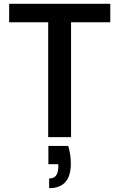

<svg xmlns="http://www.w3.org/2000/svg" viewBox="-20 -720 627 1008"><path d="M233 0V-603H28V-700H559V-603H353V0ZM238 217Q286 217 286 157V142H234V46H338Q352 92 352 138Q352 268 238 268Z"/></svg>

Font: AWOL-DM SemiBold
Style: Regular
Weight: 600
Designer: Colophon Foundry, Jonny Pinhorn, Mikhail Sharanda
Foundry: Colophon Foundry
Version: Version 1.000;Glyphs 3.2.3 (3260)